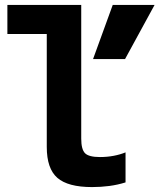

<svg xmlns="http://www.w3.org/2000/svg" viewBox="-20 -750 648 780"><path d="M354 10Q256 10 213 -27.5Q170 -65 170 -153V-612H10V-730H310V-187Q310 -143 325.5 -127.5Q341 -112 386 -112Q415 -112 441.5 -117Q468 -122 490 -131V-9Q458 1 424 5.5Q390 10 354 10ZM488 -510H358L438 -730H608Z"/></svg>

Font: M PLUS Code Latin SemiExpanded
Style: Bold
Weight: 700
Width: 6
Designer: Coji Morishita
Foundry: UNDERFOREST DESIGN
Version: Version 1.002; ttfautohint (v1.8.3)